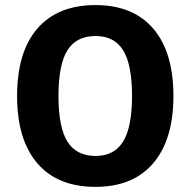

<svg xmlns="http://www.w3.org/2000/svg" viewBox="-20 -726 745 752"><path d="M354 -706.1Q501 -706.1 580.1 -614Q659.2 -522 659.2 -350.1Q659.2 -179.2 580.1 -86.7Q501 5.9 354 5.9Q205.6 5.9 126.2 -86.4Q46.9 -178.7 46.9 -350.1Q46.9 -522 126.2 -614Q205.6 -706.1 354 -706.1ZM354 -585Q279.3 -585 244.1 -529.1Q209 -473.1 209 -350.1Q209 -227.5 244.1 -171.4Q279.3 -115.2 354 -115.2Q427.2 -115.2 462.2 -171.6Q497.1 -228 497.1 -350.1Q497.1 -472.7 462.4 -528.8Q427.7 -585 354 -585Z"/></svg>

Font: Montserrat arm SemiBold
Style: Regular
Weight: 600
Designer: Julieta Ulanovsky
Foundry: Julieta Ulanovsky
Version: Version 6.000;PS 006.000;hotconv 1.0.88;makeotf.lib2.5.64775